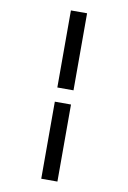

<svg xmlns="http://www.w3.org/2000/svg" viewBox="-108 -898 765 1146"><g transform="rotate(10 275.0 -325.0)"><path d="M324 -368H226V-835H324ZM226 185V-282H324V185Z"/></g></svg>

Font: Lode Dark Term
Style: Bold Italic
Weight: 700
Italic angle: -11°
Monospace: yes
Designer: Belleve Invis
Foundry: Belleve Invis
Version: Version 29.2.0